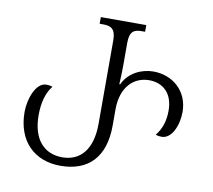

<svg xmlns="http://www.w3.org/2000/svg" viewBox="-80 -805 1005 907"><g transform="rotate(10 423.0 -351.5)"><path d="M265 11C399 11 476 -67 476 -219V-297C476 -406 537 -460 609 -460C676 -460 724 -417 724 -334C724 -283 710 -244 684 -212C694 -208 704 -207 713 -207C761 -207 790 -275 790 -339C790 -441 713 -504 622 -504C566 -504 504 -476 477 -417H473C475 -452 476 -483 476 -508V-616C476 -673 499 -682 534 -682H550V-714H332V-682H349C384 -682 409 -673 409 -616V-215C409 -93 354 -30 267 -30C178 -30 123 -93 123 -207C123 -268 137 -317 164 -350C153 -354 144 -355 134 -355C83 -355 55 -270 55 -211C55 -69 142 11 265 11Z"/></g></svg>

Font: Noto Serif Georgian Light
Style: Regular
Weight: 300
Designer: Monotype Design Team, Akaki Razmadze
Foundry: Google LLC
Version: Version 2.003